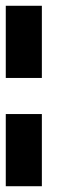

<svg xmlns="http://www.w3.org/2000/svg" viewBox="-20 -645 290 665"><path d="M125 -375H0V-625H125ZM125 0H0V-250H125Z"/></svg>

Font: Tiny5
Style: Regular
Weight: 400
Designer: Stefan Schmidt
Foundry: Made with Bits'n'Picas by Kreative Software
Version: Version 1.002; ttfautohint (v1.8.4.7-5d5b)